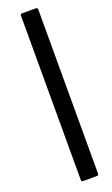

<svg xmlns="http://www.w3.org/2000/svg" viewBox="-191 -868 636 1091"><g transform="rotate(-20 126.5 -323.0)"><path d="M106.9 184.6Q96.1 184.6 96.1 173.5V-818.5Q96.1 -829.6 106.9 -829.6H189.8Q200.6 -829.6 200.6 -818.5V173.5Q200.6 184.6 189.8 184.6Z"/></g></svg>

Font: Sofia Sans Semi Condensed
Style: Italic
Weight: 400
Italic angle: -9°
Designer: Botio Nikoltchev, Ani Petrova
Foundry: lettersoup
Version: Version 4.101